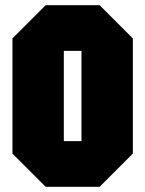

<svg xmlns="http://www.w3.org/2000/svg" viewBox="-20 -720 560 740"><path d="M28 -128V-572L156 -700H364L492 -572V-128L364 0H156ZM226 -524V-176H294V-524Z"/></svg>

Font: Tektur Condensed ExtraBold
Style: Regular
Weight: 800
Width: 3
Designer: Adam Jagosz
Foundry: Adam Jagosz
Version: Version 1.005;gftools[0.9.30]